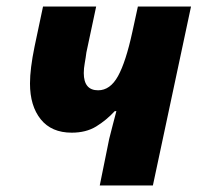

<svg xmlns="http://www.w3.org/2000/svg" viewBox="-20 -569 613 589"><path d="M286 0H449L566 -549H403L386 -471Q366 -379 342 -335.5Q318 -292 281 -292Q237 -292 237 -345Q237 -359 240 -375.5Q243 -392 245 -408L275 -549H112L86 -426Q72 -358 72 -313Q72 -244 105 -203Q138 -162 200 -162Q244 -162 275 -181Q306 -200 332 -228H337Q332 -209 326.5 -188Q321 -167 315 -143Z"/></svg>

Font: Noto Sans Display Extra
Style: Italic
Weight: 800
Italic angle: -12°
Designer: Monotype Design Team
Foundry: Monotype Imaging Inc.
Version: Version 1.900